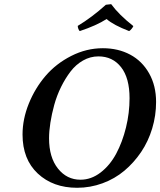

<svg xmlns="http://www.w3.org/2000/svg" viewBox="-20 -889 767 919"><path d="M214.8 -227.1Q214.8 -135.7 257.3 -82.3Q299.8 -28.8 365.2 -28.8Q416.5 -28.8 461.4 -63.2Q506.3 -97.7 536.1 -153.3Q565.9 -209 583 -278.6Q600.1 -348.1 600.1 -418.9Q600.1 -515.6 559.6 -567.4Q519 -619.1 451.2 -619.1Q412.1 -619.1 377.4 -599.4Q342.8 -579.6 317.6 -546.6Q292.5 -513.7 272.2 -472.7Q252 -431.6 239.7 -387.2Q227.5 -342.8 221.2 -302Q214.8 -261.2 214.8 -227.1ZM87.9 -245.1Q87.9 -318.8 117.9 -393.1Q147.9 -467.3 198.2 -525.9Q248.5 -584.5 321 -621.3Q393.6 -658.2 472.2 -658.2Q545.9 -658.2 603.3 -627.4Q660.6 -596.7 693.8 -537.8Q727.1 -479 727.1 -400.9Q727.1 -335.9 708.5 -274.2Q689.9 -212.4 655.5 -161.4Q621.1 -110.4 575.2 -71.8Q529.3 -33.2 470.7 -11.7Q412.1 9.8 349.1 9.8Q233.9 9.8 160.9 -58.3Q87.9 -126.5 87.9 -245.1ZM618.2 -764.2Q616.7 -759.3 610.1 -751.2Q603.5 -743.2 598.1 -740.2Q522.9 -769 490.2 -797.9Q441.4 -766.6 361.8 -740.2Q357.9 -743.2 355 -751Q352.1 -758.8 352.1 -765.1Q418.9 -805.2 486.8 -866.2L512.2 -869.1Q548.8 -818.8 618.2 -764.2Z"/></svg>

Font: Common Serif SemiBold
Style: Italic
Weight: 600
Italic angle: -12°
Designer: Philipp H. Poll, Khaled Hosny
Foundry: Stefan Peev, Context Ltd.
Version: Version 1.026